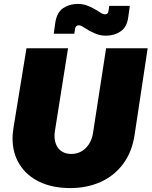

<svg xmlns="http://www.w3.org/2000/svg" viewBox="-20 -946 773 979"><path d="M339 13Q249 13 183 -18Q117 -49 80.5 -106.5Q44 -164 44 -241Q44 -255 45.5 -268.5Q47 -282 49 -296L115 -700H327L260 -278Q259 -271 258.5 -265Q258 -259 258 -253Q258 -227 267.5 -206Q277 -185 296.5 -173Q316 -161 344 -161Q372 -161 395 -174Q418 -187 433.5 -211Q449 -235 454 -266L521 -700H733L667 -263Q654 -172 608 -110.5Q562 -49 492.5 -18Q423 13 339 13ZM519 -764Q503 -764 488.5 -767.5Q474 -771 461 -777Q448 -783 436 -789Q420 -798 406 -807.5Q392 -817 381 -817Q374 -817 369.5 -813Q365 -809 363 -801L359 -774H254L262 -831Q270 -883 302 -904.5Q334 -926 377 -926Q401 -926 422 -918.5Q443 -911 460 -901Q477 -892 490.5 -882.5Q504 -873 515 -873Q523 -873 527.5 -877Q532 -881 533 -889L537 -916H642L634 -859Q627 -807 594.5 -785.5Q562 -764 519 -764Z"/></svg>

Font: MuseoModerno Thin Black
Style: Italic
Weight: 900
Italic angle: -9°
Version: Version 1.003